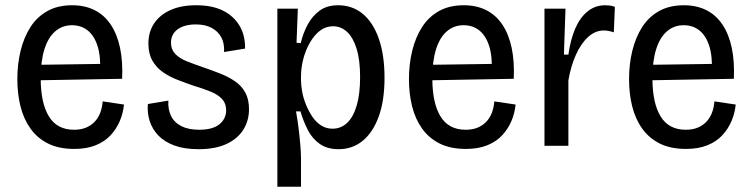

<svg xmlns="http://www.w3.org/2000/svg" viewBox="-20 -555 2860 731"><path d="M263 12Q204 12 163 -8.5Q122 -29 96 -65.5Q70 -102 58 -150Q46 -198 46 -254Q46 -311 58.5 -362Q71 -413 96 -452Q121 -491 160.5 -513Q200 -535 255 -535Q303 -535 340 -516.5Q377 -498 401.5 -461.5Q426 -425 437 -373Q448 -321 445 -255L107 -249V-308L386 -312L361 -281Q364 -340 351.5 -379.5Q339 -419 314 -439Q289 -459 254 -459Q217 -459 190 -435.5Q163 -412 149 -367Q135 -322 135 -257Q135 -163 166 -112Q197 -61 262 -61Q287 -61 306 -68.5Q325 -76 339 -90Q353 -104 361 -124Q369 -144 371 -169L452 -157Q449 -125 436.5 -95Q424 -65 401.5 -40.5Q379 -16 344.5 -2Q310 12 263 12Z M736 13Q682 13 644 -1Q606 -15 583 -39Q560 -63 550 -94Q540 -125 543 -159L621 -172Q619 -138 631.5 -113Q644 -88 671 -74.5Q698 -61 738 -61Q790 -61 815.5 -82Q841 -103 841 -135Q841 -161 826 -177.5Q811 -194 783.5 -205.5Q756 -217 719 -228Q687 -239 656 -251Q625 -263 600 -280.5Q575 -298 560 -324.5Q545 -351 545 -389Q545 -433 566.5 -465.5Q588 -498 628.5 -516.5Q669 -535 727 -535Q788 -535 829 -514.5Q870 -494 892 -457Q914 -420 913 -370L833 -357Q835 -390 822.5 -413Q810 -436 785.5 -449Q761 -462 726 -462Q682 -462 656.5 -443.5Q631 -425 631 -392Q631 -367 647 -350Q663 -333 690.5 -322Q718 -311 753 -299Q788 -287 819.5 -274.5Q851 -262 875.5 -245Q900 -228 914 -202.5Q928 -177 928 -139Q928 -95 906 -60.5Q884 -26 841.5 -6.5Q799 13 736 13Z M1036 156V-254V-522H1114L1109 -392L1125 -391Q1134 -429 1151.5 -461.5Q1169 -494 1197 -514.5Q1225 -535 1267 -535Q1322 -535 1361.5 -502Q1401 -469 1422.5 -407Q1444 -345 1444 -259Q1444 -172 1422 -111.5Q1400 -51 1361 -19Q1322 13 1269 13Q1226 13 1197.5 -7Q1169 -27 1152 -60Q1135 -93 1124 -131H1107Q1113 -98 1117 -65Q1121 -32 1123.5 -2.5Q1126 27 1126 50V156ZM1246 -65Q1278 -65 1301.5 -87Q1325 -109 1338 -153Q1351 -197 1351 -261Q1351 -327 1337.5 -370Q1324 -413 1301 -434Q1278 -455 1248 -455Q1220 -455 1198 -438Q1176 -421 1159.5 -392Q1143 -363 1134.5 -329.5Q1126 -296 1126 -263V-250Q1126 -230 1130.5 -205.5Q1135 -181 1145 -156.5Q1155 -132 1169 -111Q1183 -90 1202.5 -77.5Q1222 -65 1246 -65Z M1754 12Q1695 12 1654 -8.5Q1613 -29 1587 -65.5Q1561 -102 1549 -150Q1537 -198 1537 -254Q1537 -311 1549.5 -362Q1562 -413 1587 -452Q1612 -491 1651.5 -513Q1691 -535 1746 -535Q1794 -535 1831 -516.5Q1868 -498 1892.5 -461.5Q1917 -425 1928 -373Q1939 -321 1936 -255L1598 -249V-308L1877 -312L1852 -281Q1855 -340 1842.5 -379.5Q1830 -419 1805 -439Q1780 -459 1745 -459Q1708 -459 1681 -435.5Q1654 -412 1640 -367Q1626 -322 1626 -257Q1626 -163 1657 -112Q1688 -61 1753 -61Q1778 -61 1797 -68.5Q1816 -76 1830 -90Q1844 -104 1852 -124Q1860 -144 1862 -169L1943 -157Q1940 -125 1927.5 -95Q1915 -65 1892.5 -40.5Q1870 -16 1835.5 -2Q1801 12 1754 12Z M2053 0V-306V-522H2133L2127 -347H2144Q2152 -404 2170 -446Q2188 -488 2217 -511.5Q2246 -535 2284 -535Q2292 -535 2301 -534Q2310 -533 2321 -529L2317 -432Q2308 -435 2298 -437Q2288 -439 2279 -439Q2246 -439 2218.5 -413.5Q2191 -388 2172 -345Q2153 -302 2144 -249V0Z M2592 12Q2533 12 2492 -8.5Q2451 -29 2425 -65.5Q2399 -102 2387 -150Q2375 -198 2375 -254Q2375 -311 2387.5 -362Q2400 -413 2425 -452Q2450 -491 2489.5 -513Q2529 -535 2584 -535Q2632 -535 2669 -516.5Q2706 -498 2730.5 -461.5Q2755 -425 2766 -373Q2777 -321 2774 -255L2436 -249V-308L2715 -312L2690 -281Q2693 -340 2680.5 -379.5Q2668 -419 2643 -439Q2618 -459 2583 -459Q2546 -459 2519 -435.5Q2492 -412 2478 -367Q2464 -322 2464 -257Q2464 -163 2495 -112Q2526 -61 2591 -61Q2616 -61 2635 -68.5Q2654 -76 2668 -90Q2682 -104 2690 -124Q2698 -144 2700 -169L2781 -157Q2778 -125 2765.5 -95Q2753 -65 2730.5 -40.5Q2708 -16 2673.5 -2Q2639 12 2592 12Z"/></svg>

Font: Bricolage Grotesque SemiCondensed
Style: Regular
Weight: 400
Width: 4
Designer: Mathieu Triay
Foundry: Atelier Triay
Version: Version 1.001;gftools[0.9.33.dev8+g029e19f]